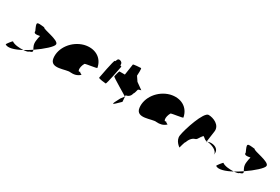

<svg xmlns="http://www.w3.org/2000/svg" viewBox="61 -1542 3537 2428"><g transform="rotate(30 1829.5 -328.0)"><path d="M33 -46C75 -14 167 -43 263 -95C204 -91 127 -98 95 -124C87 -124 35 -56 33 -46ZM274 -378C268 -340 309 -344 357 -354C350 -333 347 -306 343 -279C334 -218 359 -184 371 -161C486 -239 585 -329 586 -362C596 -424 345 -450 349 -475C225 -490 223 -490 274 -378ZM263 -95C302 -98 332 -105 333 -114C381 -128 382 -140 371 -161C335 -137 299 -114 263 -95Z M644 -196C663 -52 857 -160 919 -148C968 -144 1015 -152 1057 -191C1049 -193 1019 -212 1022 -217C996 -188 978 -257 1020 -330C1034 -340 1195 -358 1187 -368C1161 -506 1038 -570 896 -535C739 -493 625 -341 644 -196ZM1022 -217C1022 -217 1022 -218 1022 -218C1022 -218 1022 -217 1022 -217ZM1058 -192 1057 -191C1059 -191 1059 -191 1058 -190Z M1268 -272C1266 -260 1363 -249 1376 -249C1388 -249 1439 -518 1441 -530C1442 -534 1434 -538 1421 -541C1423 -548 1424 -556 1421 -564C1415 -588 1388 -602 1364 -594C1358 -594 1349 -578 1340 -554H1333C1320 -554 1270 -284 1268 -272Z M1425 -382C1423 -371 1677 -226 1669 -226L1631 -177C1553 -34 1575 -54 1676 -154L1669 -246C1685 -246 1734 -261 1742 -314C1749 -314 1765 -371 1767 -382C1769 -392 1816 -400 1809 -400L1714 -468L1670 -533C1671 -540 1677 -642 1666 -642C1655 -642 1555 -636 1554 -628L1530 -468H1452C1445 -468 1427 -392 1425 -382Z M1900 -196C1919 -52 2113 -160 2175 -148C2224 -144 2271 -152 2313 -191C2305 -193 2275 -212 2278 -217C2252 -188 2234 -257 2276 -330C2290 -340 2451 -358 2443 -368C2417 -506 2294 -570 2152 -535C1995 -493 1881 -341 1900 -196ZM2278 -217C2278 -217 2278 -218 2278 -218C2278 -218 2278 -217 2278 -217ZM2314 -192 2313 -191C2315 -191 2315 -191 2314 -190Z M2517 -149C2505 -68 2589 -14 2589 -14C2588 -6 2612 -112 2623 -112C2642 -171 2679 -200 2708 -208C2738 -208 2773 -314 2765 -261C2776 -331 2800 -256 2849 -254C2853 -281 2861 -346 2871 -409C2886 -510 2773 -556 2703 -556C2633 -556 2532 -250 2517 -149ZM2849 -254C2849 -246 2849 -242 2850 -241C2849 -237 2850 -246 2862 -254ZM2862 -254C2916 -250 3021 -215 3011 -149L3014 -170C3023 -228 2973 -264 2909 -264C2885 -264 2871 -259 2862 -254Z M3106 -46C3148 -14 3240 -43 3336 -95C3277 -91 3200 -98 3168 -124C3160 -124 3108 -56 3106 -46ZM3347 -378C3341 -340 3382 -344 3430 -354C3423 -333 3420 -306 3416 -279C3407 -218 3432 -184 3444 -161C3559 -239 3658 -329 3659 -362C3669 -424 3418 -450 3422 -475C3298 -490 3296 -490 3347 -378ZM3336 -95C3375 -98 3405 -105 3406 -114C3454 -128 3455 -140 3444 -161C3408 -137 3372 -114 3336 -95Z"/></g></svg>

Font: Ampere
Style: SCIta
Weight: 400
Version: Version 1